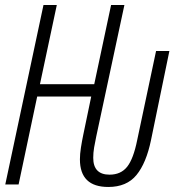

<svg xmlns="http://www.w3.org/2000/svg" viewBox="-20 -734 697 764"><path d="M581 -177 654 -531H601L526 -177Q511 -102 486 -70.5Q461 -39 416 -39Q351 -39 351 -106Q351 -126 354.5 -147Q358 -168 363 -191L475 -714H422L355 -399H139L206 -714H153L1 0H54L128 -350H343L311 -196Q306 -172 302 -146.5Q298 -121 298 -100Q298 10 411 10Q484 10 523 -37.5Q562 -85 581 -177Z"/></svg>

Font: Noto Sans Display Condensed Light
Style: Italic
Weight: 300
Width: 3
Designer: Monotype Design team
Foundry: Monotype Imaging Inc.
Version: 1.000